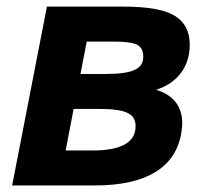

<svg xmlns="http://www.w3.org/2000/svg" viewBox="-20 -567 642 587"><path d="M17.1 0H269.5C423.8 0 514.2 -52.2 533.7 -156.7C536.1 -169.9 537.1 -181.6 537.1 -190.9C537.1 -232.4 518.6 -273.9 457.5 -292.5C526.9 -314.9 560.1 -367.7 560.1 -429.7C560.1 -471.2 544.9 -498.5 517.6 -516.6C487.3 -536.6 437 -546.9 352.1 -546.9H123.5ZM226.1 -340.8 245.1 -439.9H321.3C378.4 -439.9 394 -434.1 403.3 -427.7C411.6 -421.9 418 -411.1 418 -394C418 -357.4 388.7 -340.8 302.2 -340.8ZM180.7 -106.9 205.1 -233.9H286.6C325.7 -233.9 354 -230 371.1 -221.2C386.2 -213.4 394.5 -201.7 394.5 -180.7C394.5 -126 339.8 -106.9 262.2 -106.9Z"/></svg>

Font: Hack
Style: Bold Oblique
Weight: 700
Italic angle: -12°
Monospace: yes
Designer: Christopher Simpkins
Foundry: Christopher Simpkins
Version: Version 2.010